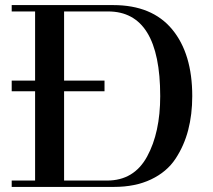

<svg xmlns="http://www.w3.org/2000/svg" viewBox="-20 -735 836 755"><path d="M26 -376V-418H118V-690H26V-715H425Q578 -715 657 -619.5Q736 -524 736 -357Q736 -285 720 -223.5Q704 -162 670 -110.5Q636 -59 574 -29.5Q512 0 428 0H26V-25H118V-376ZM232 -376V-25H401Q507 -25 558.5 -119.5Q610 -214 610 -357Q610 -690 405 -690H232V-418H391V-376Z"/></svg>

Font: Justus
Style: Oldstyle
Weight: 500
Version: Version 001.000